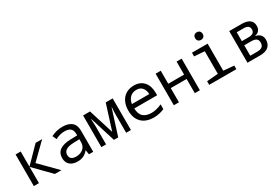

<svg xmlns="http://www.w3.org/2000/svg" viewBox="61 -1787 4077 2822"><g transform="rotate(-30 2100.0 -375.5)"><path d="M103 -537H190V-279L443 -537H554L293 -281L571 0H460L190 -275V0H103Z M669 -147Q669 -318 912 -324L1027 -327V-349Q1027 -416 993 -444Q959 -472 895 -472Q811 -472 739 -430L707 -499Q799 -546 900 -546Q1003 -546 1057 -499.5Q1111 -453 1111 -359V0H1038L1027 -74H1023Q990 -32 946.5 -11Q903 10 845 10Q764 10 716.5 -30Q669 -70 669 -147ZM1027 -214V-262L931 -259Q839 -256 797.5 -228.5Q756 -201 756 -151Q756 -106 783.5 -85Q811 -64 861 -64Q932 -64 979.5 -102.5Q1027 -141 1027 -214Z M1249 -537H1367L1499 -114L1633 -537H1751V0H1670V-315Q1670 -364 1676 -431H1672L1535 0H1462L1328 -431H1324Q1329 -361 1329 -314V0H1249Z M1860 -266Q1860 -352 1891.5 -415.5Q1923 -479 1980.5 -512.5Q2038 -546 2114 -546Q2219 -546 2279.5 -478Q2340 -410 2340 -292V-250H1952Q1955 -151 2004.5 -108.5Q2054 -66 2144 -66Q2223 -66 2317 -109V-28Q2231 10 2138 10Q2007 10 1933.5 -62Q1860 -134 1860 -266ZM2249 -323Q2246 -393 2211 -432.5Q2176 -472 2114 -472Q2048 -472 2006.5 -432.5Q1965 -393 1954 -323Z M2479 -536H2566V-315H2835V-536H2921V0H2835V-241H2566V0H2479Z M3243 -696Q3243 -728 3261 -744.5Q3279 -761 3307 -761Q3335 -761 3353 -744.5Q3371 -728 3371 -696Q3371 -665 3353 -648.5Q3335 -632 3307 -632Q3279 -632 3261 -648.5Q3243 -665 3243 -696ZM3079 -61 3270 -77V-460L3096 -473V-536H3362V-77L3540 -61V0H3079Z M3729 -537H3939Q4024 -537 4071.5 -504Q4119 -471 4119 -403Q4119 -355 4095 -325.5Q4071 -296 4026 -286V-282Q4075 -274 4104.5 -242.5Q4134 -211 4134 -158Q4134 -84 4086.5 -42Q4039 0 3943 0H3729ZM3929 -316Q3981 -316 4006 -335Q4031 -354 4031 -394Q4031 -467 3934 -467H3816V-316ZM3936 -69Q3991 -69 4018.5 -91Q4046 -113 4046 -161Q4046 -206 4018 -226Q3990 -246 3935 -246H3816V-69Z"/></g></svg>

Font: Noto Sans Mono UI
Style: Regular
Weight: 400
Monospace: yes
Designer: Monotype Design team
Foundry: Monotype Imaging Inc.
Version: Version 1.000